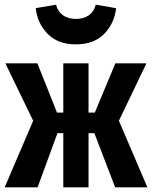

<svg xmlns="http://www.w3.org/2000/svg" viewBox="-25 -802 651 822"><path d="M246 -232H221L136 0H-5L117 -285L-2 -531H135L219 -320H246V-531H354V-320H381L469 -531H602L484 -285L606 0H468L379 -232H354V0H246ZM128 -767 215 -782Q222 -753 244 -737Q266 -721 300 -721Q334 -721 356 -737Q378 -753 385 -782L472 -767Q465 -702 421 -657Q377 -612 300 -612Q223 -612 179 -657Q135 -702 128 -767Z"/></svg>

Font: Fira Mono
Style: Bold
Weight: 700
Monospace: yes
Designer: Carrois Corporate & Edenspiekermann AG
Foundry: Carrois Corporate GbR & Edenspiekermann AG
Version: Version 3.206